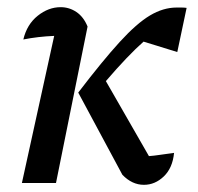

<svg xmlns="http://www.w3.org/2000/svg" viewBox="-20 -510 552 535"><path d="M41 0 131 -410Q85 -408 45 -400Q55 -442 85 -466Q115 -490 149 -490Q173 -490 193 -476.5Q213 -463 224 -436L136 0ZM321 -23 198 -252Q266 -341 313.5 -393Q361 -445 398 -467Q435 -489 472 -489Q479 -489 486 -489Q493 -489 500 -488L474 -365L380 -394Q336 -355 275 -284L395 -75Q409 -76 425.5 -78.5Q442 -81 465 -84Q461 -42 436.5 -18.5Q412 5 381 5Q348 5 321 -23Z"/></svg>

Font: Piazzolla Medium
Style: Italic
Weight: 500
Italic angle: -11.3°
Designer: Juan Pablo del Peral
Foundry: Huerta Tipografica
Version: Version 1.330